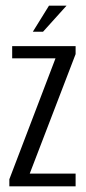

<svg xmlns="http://www.w3.org/2000/svg" viewBox="-20 -658 302 678"><path d="M13 0V-25L176 -452H23V-495H247V-467L85 -45H247V0ZM96 -546 153 -638H215L132 -546Z"/></svg>

Font: Alumni Sans Thin
Style: Regular
Weight: 400
Version: Version 1.018